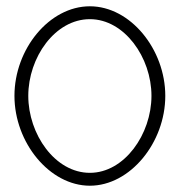

<svg xmlns="http://www.w3.org/2000/svg" viewBox="-20 -580 578 611"><path d="M70 -275C70 -397 155 -519 266 -519C376 -519 462 -397 462 -275C462 -153 376 -30 266 -30C155 -30 70 -153 70 -275ZM26 -275C26 -126 138 11 266 11C394 11 506 -126 506 -275C506 -423 395 -560 266 -560C137 -560 26 -424 26 -275Z"/></svg>

Font: Armata Saber
Style: Rg
Weight: 400
Designer: Jasper
Foundry: Cannot Into Space Fonts
Version: Version 0.970